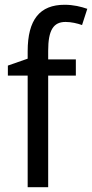

<svg xmlns="http://www.w3.org/2000/svg" viewBox="-20 -785 386 805"><path d="M298 -468V-536H182V-572C182 -659 204 -693 255 -693C279 -693 304 -687 324 -680L346 -748C320 -757 288 -765 251 -765C147 -765 96 -703 96 -570V-539L13 -510V-468H96V0H182V-468Z"/></svg>

Font: Noto Sans Gujarati UI SemiCondensed
Style: Regular
Weight: 400
Width: 4
Designer: Jelle Bosma - Monotype Design Team, Universal Thirst
Foundry: Monotype Imaging Inc.
Version: Version 2.106